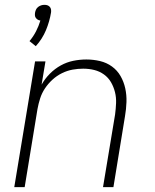

<svg xmlns="http://www.w3.org/2000/svg" viewBox="-20 -774 640 794"><path d="M39 0 125 -520H168L152 -424Q166 -449 186.5 -469.5Q207 -490 231.5 -503.5Q256 -517 283 -522.5Q310 -528 337 -528Q366 -528 393.5 -521.5Q421 -515 443 -499Q465 -483 478.5 -459.5Q492 -436 498 -408.5Q504 -381 503 -352Q502 -323 497 -294L449 0H406L456 -301Q459 -324 460 -347.5Q461 -371 455.5 -393Q450 -415 439 -434Q428 -453 410 -466Q392 -479 370 -484.5Q348 -490 324 -490Q302 -490 280 -486Q258 -482 236.5 -471.5Q215 -461 197 -444.5Q179 -428 166 -408.5Q153 -389 146 -367Q139 -345 135 -323L82 0ZM128 -583 102 -604Q118 -623 129 -644.5Q140 -666 147 -689Q141 -690 136.5 -692.5Q132 -695 128.5 -699.5Q125 -704 124.5 -710Q124 -716 125 -722Q126 -728 129 -734.5Q132 -741 138 -745.5Q144 -750 150.5 -752Q157 -754 164 -754Q171 -754 176.5 -752Q182 -750 186 -745.5Q190 -741 191 -734.5Q192 -728 191 -722Q185 -685 170 -649Q155 -613 128 -583Z"/></svg>

Font: Iosevka XLt Ex Obl
Style: Regular
Weight: 200
Width: 7
Italic angle: -9°
Monospace: yes
Designer: Belleve Invis
Foundry: Belleve Invis
Version: Version 32.5.0; ttfautohint (v1.8.4)